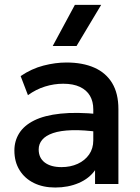

<svg xmlns="http://www.w3.org/2000/svg" viewBox="-20 -780 592 814"><path d="M214 15Q162.5 15 123.5 -4.2Q84.5 -23.5 62.8 -58.8Q41 -94 41 -142Q41 -182.5 61.5 -215.2Q82 -248 125.2 -269.5Q168.5 -291 236.5 -298.2Q304.5 -305.5 400 -296L402 -220Q334 -229.5 285 -228Q236 -226.5 204.8 -215.8Q173.5 -205 158.8 -187.2Q144 -169.5 144 -146.5Q144 -110.5 169.8 -91Q195.5 -71.5 240.5 -71.5Q279 -71.5 309.5 -85.5Q340 -99.5 357.8 -125Q375.5 -150.5 375.5 -185V-316.5Q375.5 -349.5 361.5 -373.8Q347.5 -398 319 -411.5Q290.5 -425 248 -425Q209 -425 171 -413.2Q133 -401.5 98.5 -376.5L67.5 -457.5Q114 -489 164.5 -502Q215 -515 261.5 -515Q330.5 -515 379.8 -493.2Q429 -471.5 455.5 -427.8Q482 -384 482 -317.5V0H383V-58.5Q358 -23 313.5 -4Q269 15 214 15ZM203.5 -585 297.5 -759.5H409L304.5 -585Z"/></svg>

Font: Geologica Roman
Style: Regular
Weight: 400
Designer: Sindre Bremnes, Frode Helland
Foundry: Monokrom Skriftforlag AS
Version: Version 1.010;gftools[0.9.28]